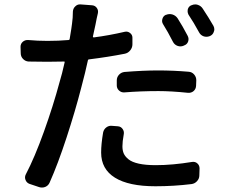

<svg xmlns="http://www.w3.org/2000/svg" viewBox="-20 -802 1040 863"><path d="M823.2 -641.6Q830.1 -628.9 825.7 -615.7Q821.3 -602.5 807.6 -597.7L805.7 -596.7Q792 -590.8 778.3 -595.7Q764.6 -600.6 757.8 -613.3Q734.4 -659.2 712.9 -693.4Q706.1 -704.1 710 -717.3Q713.9 -730.5 725.6 -735.4H726.6Q741.2 -741.2 755.4 -736.8Q769.5 -732.4 778.3 -719.7Q800.8 -684.6 823.2 -641.6ZM539.1 -386.7Q525.4 -385.7 515.1 -395Q504.9 -404.3 504.9 -418V-440.4Q504.9 -455.1 514.6 -465.8Q524.4 -476.6 539.1 -478.5Q624 -485.4 690.4 -485.4Q759.8 -485.4 828.1 -479.5Q842.8 -478.5 852.5 -467.3Q862.3 -456.1 862.3 -441.4L861.3 -416Q860.4 -401.4 850.1 -392.6Q839.8 -383.8 825.2 -384.8Q750 -392.6 692.4 -392.6Q611.3 -392.6 539.1 -386.7ZM541 -659.2Q553.7 -662.1 564.5 -653.8Q575.2 -645.5 575.2 -632.8V-602.5Q575.2 -587.9 565.4 -575.7Q555.7 -563.5 541 -560.5Q466.8 -545.9 380.9 -535.2Q376 -535.2 375 -530.3Q364.3 -479.5 344.7 -406.2Q318.4 -303.7 279.3 -184.1Q240.2 -64.5 203.1 18.6Q197.3 32.2 183.6 38.1Q176.8 41 168.9 41Q162.1 41 156.2 39.1L112.3 24.4Q99.6 19.5 94.7 6.8Q89.8 -5.9 95.7 -17.6Q135.7 -93.8 177.7 -210.9Q219.7 -328.1 247.1 -430.7Q258.8 -468.8 270.5 -521.5Q271.5 -526.4 266.6 -525.4Q214.8 -524.4 192.4 -524.4Q143.6 -524.4 108.4 -525.4Q93.8 -526.4 83.5 -537.1Q73.2 -547.9 73.2 -562.5L72.3 -591.8Q72.3 -605.5 82.5 -614.3Q92.8 -623 106.4 -622.1Q149.4 -618.2 193.4 -618.2Q243.2 -618.2 288.1 -622.1Q292 -622.1 293 -626Q302.7 -683.6 303.7 -695.3Q307.6 -721.7 307.6 -750Q308.6 -764.6 318.4 -773.4Q327.1 -782.2 338.9 -782.2Q339.8 -782.2 341.8 -782.2L393.6 -778.3Q407.2 -777.3 415 -766.6Q422.9 -755.9 419.9 -742.2Q415 -722.7 409.2 -691.4L397.5 -637.7Q397.5 -635.7 398.4 -634.8Q399.4 -633.8 401.4 -633.8Q469.7 -642.6 541 -659.2ZM443.4 -206.1Q446.3 -220.7 458 -229.5Q469.7 -238.3 484.4 -236.3L509.8 -234.4Q523.4 -233.4 531.2 -222.2Q539.1 -210.9 536.1 -197.3Q530.3 -166 530.3 -144.5Q530.3 -126 536.1 -112.3Q542 -98.6 557.6 -85.9Q573.2 -73.2 604 -66.4Q634.8 -59.6 679.7 -59.6Q754.9 -59.6 843.8 -74.2Q857.4 -76.2 867.2 -67.4Q877 -58.6 877 -44.9L876 -13.7Q876 1 865.7 12.2Q855.5 23.4 840.8 25.4Q760.7 35.2 678.7 35.2Q558.6 35.2 496.6 -3.4Q434.6 -42 434.6 -116.2Q434.6 -154.3 443.4 -206.1ZM827.1 -736.3Q823.2 -744.1 823.2 -752Q823.2 -755.9 824.2 -760.7Q828.1 -773.4 839.8 -778.3H840.8Q848.6 -782.2 857.4 -782.2Q863.3 -782.2 869.1 -780.3Q883.8 -775.4 891.6 -762.7Q917 -724.6 939.5 -685.5Q943.4 -677.7 943.4 -669.9Q943.4 -665 941.4 -660.2Q937.5 -646.5 924.8 -640.6L922.9 -639.6Q915 -636.7 908.2 -636.7Q901.4 -636.7 895.5 -638.7Q881.8 -643.6 875 -656.2Q850.6 -701.2 827.1 -736.3Z"/></svg>

Font: Gen Jyuu Gothic L Monospace Medium
Style: Regular
Weight: 500
Designer: [Source Han Sans]
Ryoko NISHIZUKA  (kana & ideographs); Paul D. Hunt (Latin, Greek & Cyrillic); Wenlong ZHANG  (bopomofo
Version: Version 1.002.20150607